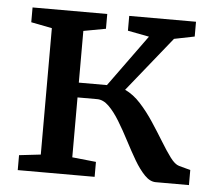

<svg xmlns="http://www.w3.org/2000/svg" viewBox="-45 -604 726 653"><g transform="rotate(5 318.5 -278.0)"><path d="M38.5 0V-51L112 -59.5V-491L40.5 -505V-555.5H295.5V-505L219.5 -491V-314.5H315.5L443.5 -491L370.5 -505V-555.5H598.5V-505L529 -491L378.5 -304Q407.5 -290.5 432.2 -263.2Q457 -236 478.5 -203.2Q500 -170.5 518.8 -139.8Q537.5 -109 553.5 -87.5Q569.5 -66 584 -62L623 -51.5V0H509.5Q490 0 471.5 -19Q453 -38 435.2 -68.2Q417.5 -98.5 400 -132.2Q382.5 -166 364.2 -196Q346 -226 326.8 -245Q307.5 -264 286.5 -264H219.5V-59.5L301 -51V0Z"/></g></svg>

Font: Merriweather Medium
Style: Regular
Weight: 500
Version: Version 2.100